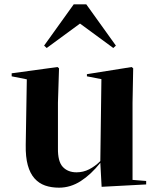

<svg xmlns="http://www.w3.org/2000/svg" viewBox="-20 -859 731 888"><path d="M593 -27 656 -22V-6L450 5L444 -106Q401 -52 353.5 -21.5Q306 9 253 9Q217 9 188.5 -1Q160 -11 139.5 -34Q119 -57 108.5 -95Q98 -133 99 -189L104 -492L34 -506V-520L246 -549L253 -543L248 -384V-174Q247 -112 270.5 -87Q294 -62 334 -62Q365 -62 392.5 -76Q420 -90 444 -114L449 -493L382 -506V-516L589 -549L596 -543L593 -384ZM350 -750 196 -637 184 -648 321 -839H379L516 -648L504 -637Z"/></svg>

Font: XinYuGongZhangJiaSongA
Style: Regular
Weight: 900
Designer: XinYuGong
Foundry: Adobe Systems Incorporated
Version: Version 1.00